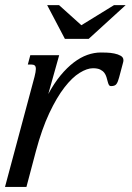

<svg xmlns="http://www.w3.org/2000/svg" viewBox="-47 -736 521 756"><path d="M318.8 -467.3Q295.9 -467.3 266.6 -449.2Q237.3 -431.2 206.8 -391.8Q176.3 -352.5 147 -290.3Q117.7 -228 94.2 -140.1L57.1 0H-27.3L88.9 -433.6Q91.3 -443.8 92.8 -451.4Q94.2 -459 94.2 -464.4Q94.2 -474.6 89.6 -478.3Q85 -481.9 76.2 -481.9H62.5L72.3 -518.6H186L143.1 -365.7Q166 -408.2 191.4 -439Q216.8 -469.7 243.4 -490Q270 -510.3 296.9 -519.8Q323.7 -529.3 350.1 -529.3Q358.4 -529.3 373.3 -528.8Q388.2 -528.3 402.8 -525.4Q417.5 -522.5 428.2 -516.4Q439 -510.3 439 -499Q439 -494.1 437.5 -489.3L421.9 -430.7Q417.5 -413.6 411.6 -405.3Q405.8 -397 390.6 -397Q384.3 -397 381.6 -402.1Q378.9 -407.2 377 -415Q375 -422.9 372.3 -432.1Q369.6 -441.4 363.8 -449.2Q357.9 -457 347.4 -462.2Q336.9 -467.3 318.8 -467.3ZM273.4 -636.7 401.9 -715.8H447.8L302.2 -583H208.5L138.7 -715.8H185.5Z"/></svg>

Font: Arian Grqi
Style: Italic
Weight: 400
Italic angle: -15°
Designer: Ruben Hakobyan (Tarumian)
Foundry: Ruben Hakobyan (Tarumian)
Version: Version 1.002